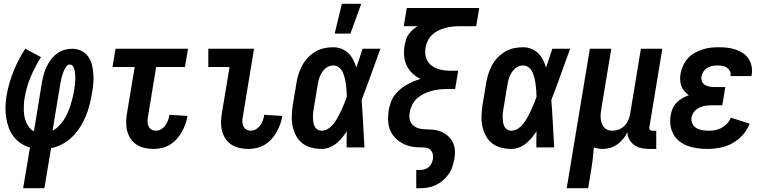

<svg xmlns="http://www.w3.org/2000/svg" viewBox="-20 -777 4040 1012"><path d="M102 215 138 0Q111 -7 88.5 -22.5Q66 -38 50 -59.5Q34 -81 25 -107Q16 -133 12 -160.5Q8 -188 9 -217Q10 -246 15 -275Q26 -338 51 -400.5Q76 -463 113 -520L196 -476Q164 -425 141.5 -371.5Q119 -318 110 -262Q107 -245 106 -228.5Q105 -212 105.5 -195Q106 -178 109 -162Q112 -146 118.5 -131.5Q125 -117 135 -104.5Q145 -92 159 -85L201 -343Q205 -364 210.5 -384.5Q216 -405 225.5 -425Q235 -445 248.5 -463Q262 -481 280 -494.5Q298 -508 319 -514Q340 -520 361 -520Q386 -520 408 -509.5Q430 -499 444 -480Q458 -461 464 -437.5Q470 -414 472 -389Q474 -364 472 -338.5Q470 -313 465 -288Q460 -257 452.5 -226.5Q445 -196 433 -166.5Q421 -137 403.5 -109Q386 -81 362.5 -57.5Q339 -34 309.5 -18Q280 -2 249 4L214 215ZM257 -88Q276 -98 291 -113.5Q306 -129 317.5 -147Q329 -165 337.5 -184.5Q346 -204 352 -223.5Q358 -243 363 -263Q368 -283 371 -303Q373 -315 374.5 -328Q376 -341 376.5 -353.5Q377 -366 376.5 -378.5Q376 -391 374 -403Q372 -415 366 -426Q360 -437 347 -437Q339 -437 333 -430.5Q327 -424 323.5 -417.5Q320 -411 316.5 -403.5Q313 -396 311 -389Q309 -382 306.5 -374.5Q304 -367 302.5 -359.5Q301 -352 300 -344.5Q299 -337 297 -330Z M789 8Q765 8 742.5 3Q720 -2 701 -14Q682 -26 669.5 -44.5Q657 -63 651 -84.5Q645 -106 645 -130Q645 -154 649 -178L690 -424H573L589 -520H971L955 -424H803L760 -162Q757 -149 757.5 -136Q758 -123 763 -111.5Q768 -100 779 -94Q790 -88 803 -88Q817 -88 830.5 -96.5Q844 -105 852.5 -117.5Q861 -130 866 -144Q871 -158 873 -172L968 -166Q965 -144 957 -122.5Q949 -101 938 -81Q927 -61 911 -43.5Q895 -26 875 -14Q855 -2 833 3Q811 8 789 8Z M1289 8Q1265 8 1242.5 3Q1220 -2 1201 -14Q1182 -26 1169.5 -44.5Q1157 -63 1151 -84.5Q1145 -106 1145 -130Q1145 -154 1149 -178L1190 -424H1078V-520H1319L1260 -162Q1257 -149 1257.5 -136Q1258 -123 1263 -111.5Q1268 -100 1279 -94Q1290 -88 1303 -88Q1317 -88 1330.5 -96.5Q1344 -105 1352.5 -117.5Q1361 -130 1366 -144Q1371 -158 1373 -172L1468 -166Q1465 -144 1457 -122.5Q1449 -101 1438 -81Q1427 -61 1411 -43.5Q1395 -26 1375 -14Q1355 -2 1333 3Q1311 8 1289 8Z M1675 8Q1647 8 1620.5 1Q1594 -6 1573.5 -22Q1553 -38 1540.5 -61.5Q1528 -85 1522.5 -111.5Q1517 -138 1518 -166Q1519 -194 1523 -222L1543 -342Q1547 -366 1554.5 -389Q1562 -412 1574 -434Q1586 -456 1604 -474.5Q1622 -493 1643.5 -505.5Q1665 -518 1689 -523Q1713 -528 1737 -528Q1760 -528 1781 -519.5Q1802 -511 1817 -496Q1832 -481 1842 -461.5Q1852 -442 1858 -421Q1867 -446 1875 -470.5Q1883 -495 1891 -520H1985Q1960 -452 1936 -384.5Q1912 -317 1886 -250Q1891 -187 1894 -124.5Q1897 -62 1901 0H1807Q1807 -21 1807 -42.5Q1807 -64 1808 -85Q1796 -67 1782.5 -50.5Q1769 -34 1752 -20.5Q1735 -7 1715 0.5Q1695 8 1675 8ZM1675 -88Q1694 -88 1711 -99.5Q1728 -111 1740 -127Q1752 -143 1761.5 -160.5Q1771 -178 1779 -195.5Q1787 -213 1794.5 -231Q1802 -249 1808 -267Q1808 -284 1806.5 -300.5Q1805 -317 1803 -333.5Q1801 -350 1797 -366Q1793 -382 1786.5 -396.5Q1780 -411 1767 -421.5Q1754 -432 1737 -432Q1725 -432 1713.5 -427.5Q1702 -423 1693 -414.5Q1684 -406 1677 -395Q1670 -384 1665.5 -373Q1661 -362 1658.5 -350Q1656 -338 1654 -327L1634 -207Q1632 -194 1630.5 -182Q1629 -170 1629.5 -157.5Q1630 -145 1631.5 -133.5Q1633 -122 1638 -111.5Q1643 -101 1653 -94.5Q1663 -88 1675 -88ZM1744 -600 1782 -757H1884L1827 -600Z M2174 215V119H2194Q2206 119 2218 115.5Q2230 112 2240 103.5Q2250 95 2255 83Q2260 71 2262 60Q2264 44 2259.5 30Q2255 16 2243.5 8.5Q2232 1 2216 0.5Q2200 0 2185 -0.5Q2170 -1 2155.5 -3.5Q2141 -6 2126.5 -10.5Q2112 -15 2100 -22Q2088 -29 2076.5 -38Q2065 -47 2056 -58Q2047 -69 2040.5 -81.5Q2034 -94 2030.5 -108Q2027 -122 2026 -137Q2025 -152 2026 -167.5Q2027 -183 2029 -198Q2033 -217 2039.5 -236.5Q2046 -256 2058.5 -273Q2071 -290 2086.5 -304Q2102 -318 2120.5 -328.5Q2139 -339 2157.5 -347Q2176 -355 2196 -361Q2172 -373 2153 -391Q2134 -409 2123 -433Q2112 -457 2110 -484.5Q2108 -512 2113 -541Q2116 -555 2120.5 -569.5Q2125 -584 2134.5 -597Q2144 -610 2156 -620.5Q2168 -631 2181 -639H2108L2124 -735H2506L2490 -639H2402Q2384 -639 2365.5 -637Q2347 -635 2328 -630Q2309 -625 2291 -616.5Q2273 -608 2258.5 -594.5Q2244 -581 2235 -563Q2226 -545 2223 -527Q2220 -508 2222 -490Q2224 -472 2232.5 -457Q2241 -442 2254.5 -431.5Q2268 -421 2284.5 -415Q2301 -409 2319.5 -406.5Q2338 -404 2357 -404H2395L2379 -308H2340Q2320 -308 2299 -306Q2278 -304 2257 -298.5Q2236 -293 2216 -283.5Q2196 -274 2179.5 -259.5Q2163 -245 2153 -225Q2143 -205 2139 -184Q2136 -167 2139 -150Q2142 -133 2153 -121Q2164 -109 2179.5 -103Q2195 -97 2212 -96Q2229 -95 2246.5 -94.5Q2264 -94 2280.5 -90.5Q2297 -87 2312 -80Q2327 -73 2339 -62.5Q2351 -52 2360 -38.5Q2369 -25 2373.5 -9Q2378 7 2378 24.5Q2378 42 2375 59Q2371 80 2364.5 101Q2358 122 2345 140.5Q2332 159 2314.5 174Q2297 189 2277 198.5Q2257 208 2236 211.5Q2215 215 2194 215Z M2675 8Q2647 8 2620.5 1Q2594 -6 2573.5 -22Q2553 -38 2540.5 -61.5Q2528 -85 2522.5 -111.5Q2517 -138 2518 -166Q2519 -194 2523 -222L2543 -342Q2547 -366 2554.5 -389Q2562 -412 2574 -434Q2586 -456 2604 -474.5Q2622 -493 2643.5 -505.5Q2665 -518 2689 -523Q2713 -528 2737 -528Q2760 -528 2781 -519.5Q2802 -511 2817 -496Q2832 -481 2842 -461.5Q2852 -442 2858 -421Q2867 -446 2875 -470.5Q2883 -495 2891 -520H2985Q2960 -452 2936 -384.5Q2912 -317 2886 -250Q2891 -187 2894 -124.5Q2897 -62 2901 0H2807Q2807 -21 2807 -42.5Q2807 -64 2808 -85Q2796 -67 2782.5 -50.5Q2769 -34 2752 -20.5Q2735 -7 2715 0.5Q2695 8 2675 8ZM2675 -88Q2694 -88 2711 -99.5Q2728 -111 2740 -127Q2752 -143 2761.5 -160.5Q2771 -178 2779 -195.5Q2787 -213 2794.5 -231Q2802 -249 2808 -267Q2808 -284 2806.5 -300.5Q2805 -317 2803 -333.5Q2801 -350 2797 -366Q2793 -382 2786.5 -396.5Q2780 -411 2767 -421.5Q2754 -432 2737 -432Q2725 -432 2713.5 -427.5Q2702 -423 2693 -414.5Q2684 -406 2677 -395Q2670 -384 2665.5 -373Q2661 -362 2658.5 -350Q2656 -338 2654 -327L2634 -207Q2632 -194 2630.5 -182Q2629 -170 2629.5 -157.5Q2630 -145 2631.5 -133.5Q2633 -122 2638 -111.5Q2643 -101 2653 -94.5Q2663 -88 2675 -88Z M2967 215 3089 -520H3202L3150 -207Q3148 -194 3146.5 -180.5Q3145 -167 3146 -154Q3147 -141 3151 -129Q3155 -117 3162.5 -107.5Q3170 -98 3181.5 -93Q3193 -88 3206 -88Q3224 -88 3241.5 -94.5Q3259 -101 3272 -114.5Q3285 -128 3292 -145Q3299 -162 3302 -180L3358 -520H3471L3403 -108Q3402 -104 3402.5 -100Q3403 -96 3405.5 -93Q3408 -90 3411.5 -89Q3415 -88 3419 -88H3439V8H3403Q3382 8 3361.5 4Q3341 0 3324.5 -11.5Q3308 -23 3297.5 -41Q3287 -59 3287 -80Q3278 -62 3265 -45.5Q3252 -29 3234.5 -16.5Q3217 -4 3197 2Q3177 8 3158 8Q3145 8 3133 6Q3121 4 3110 0Q3108 27 3105 54Q3102 81 3098 107L3080 215Z M3710 8Q3683 8 3657 4.5Q3631 1 3606.5 -7.5Q3582 -16 3562 -31.5Q3542 -47 3530 -68.5Q3518 -90 3514 -116.5Q3510 -143 3515 -169Q3518 -187 3525 -204.5Q3532 -222 3546 -236Q3560 -250 3576.5 -259.5Q3593 -269 3611 -275Q3598 -284 3587.5 -296Q3577 -308 3571.5 -323Q3566 -338 3565 -355Q3564 -372 3567 -389Q3571 -410 3580.5 -431Q3590 -452 3605 -469Q3620 -486 3640.5 -497.5Q3661 -509 3682 -516Q3703 -523 3724.5 -525.5Q3746 -528 3768 -528Q3791 -528 3813.5 -525.5Q3836 -523 3857 -516Q3878 -509 3896 -497Q3914 -485 3925.5 -467.5Q3937 -450 3941.5 -428Q3946 -406 3942 -383L3941 -376H3830V-378Q3833 -392 3826.5 -403.5Q3820 -415 3810 -421.5Q3800 -428 3786.5 -430Q3773 -432 3760 -432Q3746 -432 3732.5 -429Q3719 -426 3707 -418.5Q3695 -411 3687.5 -399Q3680 -387 3677 -373Q3675 -360 3680 -348Q3685 -336 3695.5 -329.5Q3706 -323 3719 -320.5Q3732 -318 3746 -318H3803L3787 -222H3730Q3714 -222 3697.5 -219.5Q3681 -217 3665.5 -209.5Q3650 -202 3638.5 -187.5Q3627 -173 3625 -157Q3622 -140 3630 -124.5Q3638 -109 3652 -101Q3666 -93 3683 -90.5Q3700 -88 3718 -88Q3735 -88 3752 -91.5Q3769 -95 3785 -104Q3801 -113 3813.5 -127Q3826 -141 3832 -157L3931 -125Q3919 -93 3895 -66Q3871 -39 3840.5 -22Q3810 -5 3776 1.5Q3742 8 3710 8Z"/></svg>

Font: Iosevka
Style: Bold Italic
Weight: 700
Italic angle: -9°
Monospace: yes
Designer: Belleve Invis
Foundry: Belleve Invis
Version: Version 32.5.0; ttfautohint (v1.8.4)